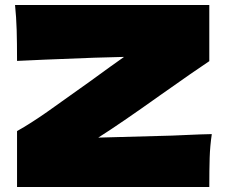

<svg xmlns="http://www.w3.org/2000/svg" viewBox="-20 -746 905 766"><path d="M666 -205Q696 -206 736 -208Q776 -210 825 -211Q818 -164 816.5 -117Q815 -70 815 0H48V-223Q103 -254 168 -299.5Q233 -345 336 -419Q432 -489 475 -519Q396 -518 158 -508Q76 -504 48 -503Q48 -577 46.5 -627Q45 -677 40 -726H815V-502Q762 -467 619 -366Q459 -252 372 -197Q429 -198 666 -205Z"/></svg>

Font: Dela Gothic One
Style: Regular
Weight: 400
Designer: aratakana
Foundry: aratakana
Version: Version 1.004